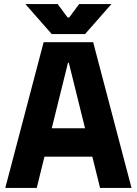

<svg xmlns="http://www.w3.org/2000/svg" viewBox="-20 -917 674 946"><path d="M105 -897 235 -749H399L529 -897H370L321 -831H313L264 -897ZM195 -709 6 9H161L199 -145H435L473 9H628L439 -709ZM399 -285H235L315 -608H319Z"/></svg>

Font: Kalas SG
Style: Bold
Weight: 700
Designer: Kalas
Foundry: Kalas
Version: Version 2.000;FEAKit 1.0